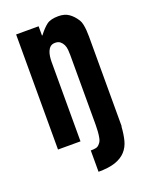

<svg xmlns="http://www.w3.org/2000/svg" viewBox="-124 -560 581 762"><g transform="rotate(-20 166.5 -179.5)"><path d="M158 48Q171 48 180.5 46Q190 44 198 33Q204 26 206.5 13.5Q209 1 210 -13Q211 -27 211 -40Q211 -53 211 -62V-336Q211 -346 210 -358Q209 -370 204.5 -379.5Q200 -389 192 -395.5Q184 -402 171 -402Q158 -402 150.5 -395.5Q143 -389 139 -379Q135 -369 133.5 -357.5Q132 -346 132 -336V0H37V-486H132V-447H134Q153 -472 169.5 -484.5Q186 -497 219 -497Q245 -497 262.5 -485Q280 -473 294 -451Q299 -443 301.5 -431Q304 -419 305 -406Q306 -393 306 -380Q306 -367 306 -358V0H305Q303 32 296.5 57.5Q290 83 273.5 101Q257 119 229.5 128.5Q202 138 158 138Z"/></g></svg>

Font: Osterbar
Style: Regular
Weight: 500
Width: 3
Designer: Peter Wiegel, Basierend auf Erbar schmal-halbfette Grotesk v. Jacob Erbar
Foundry: Peter Wiegel
Version: Version 1.0